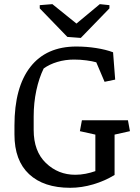

<svg xmlns="http://www.w3.org/2000/svg" viewBox="-20 -896 675 927"><path d="M533.2 -51.3Q486.3 -22.5 430.2 -5.9Q374 10.7 318.8 10.7Q190.9 10.7 120.4 -55.2Q49.8 -121.1 49.8 -246.6V-290Q49.8 -474.6 126.7 -573Q203.6 -671.4 348.6 -671.4Q396.5 -671.4 443.8 -664.1Q491.2 -656.7 525.9 -643.6L536.1 -511.7L484.9 -501L444.8 -595.2Q426.3 -600.6 397 -604.5Q367.7 -608.4 337.4 -608.4Q294.9 -608.4 256.6 -596.9Q218.3 -585.4 190.9 -565.4Q168.5 -520 155.5 -459.7Q142.6 -399.4 142.6 -333.5V-268.6Q142.6 -165.5 201.7 -108.9Q260.7 -52.2 343.3 -52.2Q368.7 -52.2 393.6 -57.1Q418.5 -62 440.4 -69.8V-246.1L365.7 -262.7L375.5 -315.4H597.7L607.4 -262.7L533.2 -246.1ZM171.9 -871.1 232.9 -876 349.1 -782.2 461.9 -876 508.3 -871.1V-855.5L370.1 -712.9L305.2 -717.8L171.9 -855.5Z"/></svg>

Font: Noticia Text
Style: Regular
Weight: 400
Designer: JM Sole
Foundry: JM Sole
Version: Version 1.003